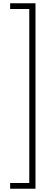

<svg xmlns="http://www.w3.org/2000/svg" viewBox="-20 -793 320 1174"><path d="M42 326V361H197V-773H42V-738H159V326Z"/></svg>

Font: Noto Sans Telugu ExtraCondensed ExtraLight
Style: Regular
Weight: 200
Width: 2
Designer: Jelle Bosma - Monotype Design Team
Foundry: Monotype Imaging Inc.
Version: Version 2.005